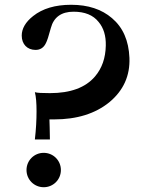

<svg xmlns="http://www.w3.org/2000/svg" viewBox="-20 -768 614 804"><path d="M522 -526C519 -598 495 -653 449 -692C406 -729 349 -748 278 -748C211 -748 158 -732 119 -701C87 -676 71 -648 71 -619C71 -583 94 -559 129 -559C148 -559 163 -568 172 -587C177 -596 184 -617 193 -651C205 -696 237 -719 288 -719C335 -719 370 -705 393 -676C414 -651 424 -618 423 -577C422 -525 407 -482 378 -448C338 -401 275 -378 189 -378C156 -378 135 -379 126 -382C131 -363 133 -336 133 -302C133 -266 131 -227 126 -184H189C188 -225 188 -253 187 -268H207C302 -268 379 -292 438 -340C497 -389 525 -451 522 -526ZM235 -56C235 -96 203 -128 163 -128C123 -128 91 -96 91 -56C91 -16 123 16 163 16C203 16 235 -16 235 -56Z"/></svg>

Font: GFS Fleischman
Style: Regular
Weight: 400
Designer: George Matthiopoulos
Foundry: George Matthiopoulos
Version: Version 1.0